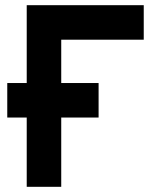

<svg xmlns="http://www.w3.org/2000/svg" viewBox="-20 -720 586 740"><path d="M83 0H216V-567H534V-700H83ZM8 -267H360V-400H8Z"/></svg>

Font: Unageo
Style: Bold
Weight: 700
Designer: Richard Sepsi
Foundry: Richard Sepsi
Version: Version 2.000